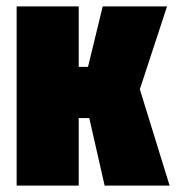

<svg xmlns="http://www.w3.org/2000/svg" viewBox="-20 -580 562 600"><path d="M32 0V-560H226V-371H255L301 -560H502L417 -301L510 0H307L259 -211H226V0Z"/></svg>

Font: Tektur Condensed ExtraBold
Style: Regular
Weight: 800
Width: 3
Designer: Adam Jagosz
Foundry: Adam Jagosz
Version: Version 1.005;gftools[0.9.30]